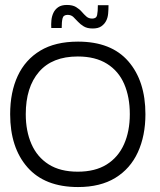

<svg xmlns="http://www.w3.org/2000/svg" viewBox="-20 -741 644 775"><path d="M295 14Q161 14 91 -65.5Q21 -145 21 -280Q21 -369 51.5 -434.5Q82 -500 142.5 -536.5Q203 -573 295 -573Q429 -573 498 -493.5Q567 -414 567 -280Q567 -193 536.5 -126.5Q506 -60 445.5 -23Q385 14 295 14ZM294 -48Q364 -48 410.5 -77Q457 -106 480.5 -158.5Q504 -211 504 -280Q504 -349 481.5 -401.5Q459 -454 412 -483.5Q365 -513 294 -513Q191 -513 137.5 -451Q84 -389 84 -280Q84 -212 107 -159.5Q130 -107 176.5 -77.5Q223 -48 294 -48ZM187 -628Q186 -643 187.5 -659Q189 -675 195.5 -689Q202 -703 215 -712Q228 -721 250 -721Q273 -721 287 -712.5Q301 -704 310 -693.5Q319 -683 328.5 -674.5Q338 -666 352 -666Q369 -666 372 -680Q375 -694 375 -720H418Q418 -703 416.5 -686Q415 -669 408 -656Q401 -643 388.5 -634.5Q376 -626 354 -626Q332 -626 318 -634.5Q304 -643 294.5 -653.5Q285 -664 276 -672.5Q267 -681 253 -681Q236 -681 232.5 -667Q229 -653 229 -628Z"/></svg>

Font: Darker Grotesque Light Medium
Style: Regular
Weight: 500
Version: Version 1.000;gftools[0.9.28]